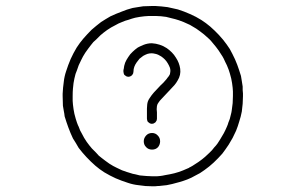

<svg xmlns="http://www.w3.org/2000/svg" viewBox="-20 -828 1040 654"><path d="M807.6 -500Q807.6 -487.3 806.6 -474.6Q805.7 -461.9 803.7 -448.2Q801.8 -439.5 799.8 -430.7Q797.9 -422.9 794.9 -414.1Q792 -404.3 790 -398.4Q788.1 -393.6 784.2 -382.8Q778.3 -370.1 772.5 -358.4Q765.6 -346.7 758.8 -335Q753.9 -327.1 748 -319.3Q743.2 -312.5 737.3 -304.7Q723.6 -289.1 708 -274.4Q693.4 -260.7 676.8 -249Q668.9 -243.2 661.1 -238.3Q652.3 -233.4 644.5 -229.5Q637.7 -225.6 631.8 -222.7Q625 -219.7 618.2 -216.8Q605.5 -211.9 591.8 -208Q579.1 -204.1 566.4 -201.2Q556.6 -199.2 547.9 -197.3Q539.1 -196.3 529.3 -195.3Q523.4 -194.3 516.6 -194.3Q510.7 -193.4 501 -193.4Q488.3 -193.4 475.6 -194.3Q463.9 -195.3 451.2 -197.3Q442.4 -198.2 433.6 -200.2Q424.8 -202.1 416 -205.1Q394.5 -211.9 374 -220.7Q354.5 -229.5 335 -241.2Q327.1 -247.1 319.3 -252Q311.5 -257.8 304.7 -263.7Q289.1 -277.3 274.4 -293Q260.7 -307.6 248 -324.2Q243.2 -332 238.3 -340.8Q233.4 -348.6 228.5 -356.4Q219.7 -375 212.9 -393.6Q206.1 -412.1 200.2 -431.6Q199.2 -441.4 197.3 -450.2Q196.3 -459 194.3 -467.8Q193.4 -484.4 193.4 -501Q193.4 -504.9 193.4 -508.8Q194.3 -529.3 197.3 -549.8Q198.2 -558.6 200.2 -567.4Q202.1 -576.2 205.1 -585Q211.9 -606.4 220.7 -627Q229.5 -646.5 241.2 -666Q246.1 -673.8 252 -681.6Q257.8 -689.5 263.7 -696.3Q277.3 -711.9 292 -726.6Q307.6 -740.2 324.2 -752.9Q332 -757.8 339.8 -762.7Q348.6 -767.6 356.4 -772.5Q375 -781.2 393.6 -788.1Q412.1 -795.9 431.6 -800.8Q440.4 -801.8 449.2 -803.7Q458 -804.7 467.8 -806.6Q483.4 -807.6 499 -807.6Q503.9 -807.6 508.8 -807.6Q529.3 -806.6 550.8 -803.7Q559.6 -801.8 568.4 -799.8Q577.1 -797.9 585.9 -795.9Q607.4 -789.1 627 -780.3Q647.5 -771.5 666 -759.8Q673.8 -754.9 681.6 -749Q689.5 -743.2 696.3 -737.3Q711.9 -723.6 725.6 -709Q740.2 -693.4 752 -676.8Q757.8 -668.9 762.7 -661.1Q767.6 -652.3 771.5 -644.5Q781.2 -626 788.1 -607.4Q794.9 -588.9 800.8 -569.3Q801.8 -560.5 803.7 -551.8Q804.7 -543 806.6 -533.2Q806.6 -530.3 806.6 -527.3Q806.6 -524.4 806.6 -521.5Q807.6 -513.7 807.6 -509.8Q807.6 -505.9 807.6 -500ZM627.9 -258.8Q635.7 -262.7 642.6 -267.6Q649.4 -271.5 656.2 -276.4Q669.9 -286.1 678.7 -293.9Q687.5 -301.8 693.4 -307.6Q702.1 -316.4 702.1 -316.4Q702.1 -316.4 710 -326.2Q715.8 -332 720.7 -338.9Q725.6 -345.7 729.5 -352.5Q736.3 -363.3 742.2 -374Q748 -384.8 752.9 -396.5Q756.8 -405.3 757.8 -410.2Q759.8 -414.1 762.7 -422.9Q764.6 -430.7 766.6 -438.5Q768.6 -445.3 769.5 -453.1Q771.5 -464.8 772.5 -476.6Q773.4 -488.3 773.4 -501Q773.4 -501 773.4 -501Q773.4 -501 773.4 -501Q773.4 -516.6 773.4 -516.6Q773.4 -516.6 772.5 -529.3Q771.5 -537.1 770.5 -544.9Q768.6 -552.7 767.6 -560.5Q762.7 -580.1 758.8 -590.8Q754.9 -601.6 752.9 -605.5Q747.1 -617.2 747.1 -617.2Q747.1 -617.2 742.2 -627.9Q738.3 -635.7 733.4 -642.6Q729.5 -649.4 724.6 -656.2Q714.8 -669.9 707 -678.7Q699.2 -688.5 693.4 -694.3Q683.6 -703.1 683.6 -703.1Q683.6 -703.1 674.8 -710.9Q668.9 -715.8 662.1 -720.7Q655.3 -725.6 648.4 -730.5Q637.7 -737.3 627 -743.2Q616.2 -748 605.5 -752.9Q605.5 -752.9 605.5 -752.9Q605.5 -752.9 605.5 -752.9Q589.8 -758.8 589.8 -758.8Q589.8 -758.8 577.1 -762.7Q569.3 -764.6 561.5 -766.6Q553.7 -768.6 545.9 -770.5Q526.4 -773.4 513.7 -773.4Q501 -773.4 500 -773.4Q484.4 -773.4 484.4 -773.4Q484.4 -773.4 471.7 -772.5Q463.9 -771.5 456.1 -770.5Q448.2 -768.6 440.4 -767.6Q428.7 -764.6 418 -760.7Q406.2 -757.8 395.5 -752.9Q395.5 -752.9 395.5 -752.9Q395.5 -752.9 395.5 -752.9Q383.8 -748 383.8 -748Q383.8 -748 373 -742.2Q365.2 -738.3 358.4 -734.4Q351.6 -729.5 344.7 -725.6Q331.1 -715.8 322.3 -708Q313.5 -699.2 307.6 -693.4Q297.9 -684.6 297.9 -684.6Q297.9 -684.6 290 -674.8Q285.2 -668.9 280.3 -662.1Q275.4 -655.3 270.5 -648.4Q261.7 -634.8 256.8 -624Q251 -612.3 248 -605.5Q242.2 -588.9 242.2 -588.9Q242.2 -588.9 237.3 -576.2Q235.4 -568.4 233.4 -560.5Q232.4 -552.7 230.5 -544.9Q229.5 -538.1 228.5 -526.4Q227.5 -515.6 227.5 -501Q227.5 -484.4 227.5 -484.4Q227.5 -484.4 228.5 -471.7Q229.5 -463.9 230.5 -456.1Q232.4 -448.2 233.4 -440.4Q238.3 -420.9 242.2 -410.2Q246.1 -399.4 248 -396.5Q252.9 -383.8 252.9 -383.8Q252.9 -383.8 258.8 -373Q262.7 -366.2 266.6 -358.4Q271.5 -351.6 275.4 -344.7Q285.2 -331.1 293 -322.3Q301.8 -313.5 307.6 -307.6Q316.4 -297.9 316.4 -297.9Q316.4 -297.9 326.2 -290Q332 -285.2 338.9 -280.3Q345.7 -275.4 352.5 -270.5Q366.2 -261.7 377 -256.8Q388.7 -251 395.5 -248Q412.1 -242.2 412.1 -242.2Q412.1 -242.2 424.8 -238.3Q432.6 -235.4 440.4 -234.4Q448.2 -232.4 456.1 -230.5Q466.8 -229.5 478.5 -228.5Q489.3 -227.5 500 -227.5Q513.7 -227.5 513.7 -227.5Q513.7 -227.5 525.4 -228.5Q534.2 -229.5 542 -231.4Q549.8 -232.4 558.6 -234.4Q574.2 -237.3 588.9 -242.2Q603.5 -247.1 618.2 -253.9Q620.1 -254.9 623 -255.9Q625 -257.8 627.9 -258.8ZM497.1 -680.7Q511.7 -679.7 523.4 -675.8Q536.1 -671.9 547.9 -664.1Q556.6 -658.2 565.4 -649.4Q573.2 -641.6 579.1 -631.8Q590.8 -614.3 593.8 -593.8Q596.7 -572.3 585 -553.7Q580.1 -544.9 574.2 -538.1Q567.4 -530.3 560.5 -523.4Q552.7 -514.6 544.9 -506.8Q537.1 -499 529.3 -490.2Q524.4 -485.4 520.5 -479.5Q515.6 -473.6 514.6 -466.8Q513.7 -460.9 513.7 -456.1Q514.6 -450.2 514.6 -445.3Q514.6 -442.4 514.6 -439.5Q514.6 -435.5 514.6 -432.6Q514.6 -430.7 514.6 -427.7Q514.6 -425.8 514.6 -423.8Q514.6 -420.9 513.7 -418Q512.7 -416 510.7 -413.1Q509.8 -411.1 507.8 -410.2Q504.9 -408.2 502.9 -407.2Q500 -406.2 497.1 -406.2Q495.1 -406.2 492.2 -407.2Q489.3 -408.2 487.3 -410.2Q485.4 -411.1 483.4 -413.1Q482.4 -416 481.4 -418Q480.5 -420.9 480.5 -423.8Q480.5 -424.8 480.5 -425.8Q480.5 -427.7 480.5 -428.7Q480.5 -429.7 480.5 -430.7Q480.5 -431.6 480.5 -432.6Q480.5 -435.5 480.5 -439.5Q480.5 -442.4 480.5 -445.3Q480.5 -452.1 480.5 -458Q480.5 -464.8 481.4 -471.7Q482.4 -483.4 489.3 -493.2Q496.1 -503.9 503.9 -512.7Q511.7 -521.5 519.5 -529.3Q527.3 -538.1 536.1 -545.9Q542 -552.7 543.9 -554.7Q546.9 -557.6 550.8 -563.5Q553.7 -566.4 556.6 -571.3Q559.6 -575.2 559.6 -580.1Q561.5 -588.9 558.6 -597.7Q555.7 -605.5 550.8 -613.3Q546.9 -620.1 541 -626Q536.1 -630.9 529.3 -635.7Q518.6 -642.6 509.8 -644.5Q501 -646.5 497.1 -646.5Q489.3 -646.5 482.4 -644.5Q474.6 -641.6 467.8 -637.7Q460.9 -632.8 455.1 -627.9Q450.2 -622.1 445.3 -615.2Q440.4 -608.4 437.5 -600.6Q434.6 -592.8 434.6 -584Q434.6 -581.1 433.6 -578.1Q432.6 -576.2 430.7 -573.2Q429.7 -571.3 427.7 -570.3Q424.8 -568.4 422.9 -567.4Q419.9 -566.4 417 -566.4Q415 -566.4 412.1 -567.4Q409.2 -568.4 407.2 -570.3Q405.3 -571.3 403.3 -573.2Q402.3 -576.2 401.4 -578.1Q400.4 -581.1 400.4 -584Q400.4 -585.9 400.4 -587.9Q400.4 -590.8 401.4 -592.8Q402.3 -603.5 406.2 -614.3Q410.2 -624 417 -633.8Q422.9 -643.6 431.6 -651.4Q439.5 -659.2 449.2 -666Q454.1 -668.9 467.8 -674.8Q482.4 -680.7 497.1 -680.7ZM477.5 -366.2Q469.7 -357.4 469.7 -346.7Q469.7 -335 477.5 -327.1Q485.4 -318.4 498 -318.4Q510.7 -318.4 518.6 -327.1Q525.4 -335.9 525.4 -346.7Q525.4 -358.4 517.6 -366.2Q509.8 -375 498 -375Q485.4 -375 477.5 -366.2Z"/></svg>

Font: LetsEatIcons
Style: Regular
Weight: 400
Designer: Swedish Technologies
Foundry: Swedish Technologies
Version: Version 1.26.0